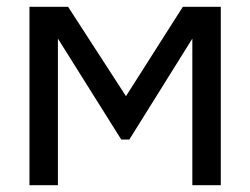

<svg xmlns="http://www.w3.org/2000/svg" viewBox="-20 -547 739 567"><path d="M67 0V-527H181L352 -263L520 -527H632V0H548V-433L362 -135H338L151 -433V0Z"/></svg>

Font: Onest
Style: Regular
Weight: 400
Designer: Dmitri Voloshin, Andrey Kudryavtsev
Foundry: Dmitri Voloshin, Andrey Kudryavtsev
Version: Version 1.000;gftools[0.9.33]